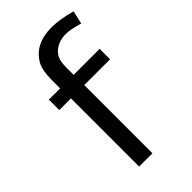

<svg xmlns="http://www.w3.org/2000/svg" viewBox="-180 -609 663 663"><g transform="rotate(-45 152.0 -277.0)"><path d="M151 -446Q149 -434 149 -419V-384H276V-333H150V0H85V-333H28V-384H83V-423Q83 -472 96 -495Q129 -554 211 -554Q252 -554 304 -539L293 -491Q250 -503 231 -503Q198 -503 176.5 -487Q155 -471 151 -446Z"/></g></svg>

Font: Cambay Devanagari
Style: Regular
Weight: 400
Designer: Pooja Saxena
Foundry: Pooja Saxena
Version: Version 1.180;PS 001.180;hotconv 1.0.70;makeotf.lib2.5.58329